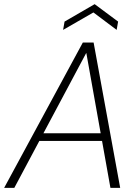

<svg xmlns="http://www.w3.org/2000/svg" viewBox="-37 -905 669 925"><path d="M-17 0 362 -700H414L542 0H495L379 -649H378L32 0ZM123 -226 144 -263H473L481 -226ZM267 -761 274 -801 419 -885 532 -801 525 -761 413 -845Z"/></svg>

Font: DM Sans 28pt ExtraLight
Style: Italic
Weight: 250
Italic angle: -10°
Version: Version 4.004;gftools[0.9.30]